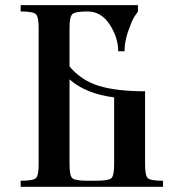

<svg xmlns="http://www.w3.org/2000/svg" viewBox="-20 -720 699 740"><path d="M59.6 0V-23.4Q107.4 -23.4 118.2 -33.2Q128.9 -43 128.9 -85.9V-612.3Q128.9 -655.3 118.2 -665.5Q107.4 -675.8 59.6 -675.8V-700.2H511.7V-675.8Q505.9 -668 497.1 -654.3Q488.3 -640.6 474.1 -600.1Q460 -559.6 460 -522.5H435.5Q435.5 -575.2 402.8 -625.5Q370.1 -675.8 317.4 -675.8Q269.5 -675.8 258.8 -665.5Q248 -655.3 248 -612.3V-463.9Q293.9 -409.2 362.3 -388.7Q430.7 -368.2 539.1 -368.2V-85.9Q539.1 -43 549.8 -33.2Q560.5 -23.4 608.4 -23.4V0ZM248 -85.9Q248 -43 258.8 -33.2Q269.5 -23.4 317.4 -23.4H350.6Q398.4 -23.4 409.2 -33.2Q419.9 -43 419.9 -85.9V-344.7Q310.5 -358.4 248 -414.1Z"/></svg>

Font: TriodPostnaja
Style: Medium
Weight: 500
Version: 20110805